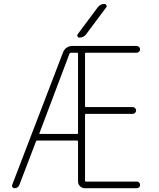

<svg xmlns="http://www.w3.org/2000/svg" viewBox="-20 -992 819 991"><path d="M183.6 -304.7Q181.6 -300.8 185.5 -300.8H378.9Q382.8 -300.8 382.8 -304.7V-714.8Q382.8 -719.7 378.9 -719.7H345.7Q340.8 -719.7 338.9 -715.8ZM390.6 -797.9Q383.8 -797.9 380.4 -803.7Q377 -809.6 380.9 -815.4L484.4 -954.1Q497.1 -971.7 519.5 -971.7Q525.4 -971.7 528.8 -965.8Q532.2 -960 528.3 -954.1L424.8 -815.4Q412.1 -797.9 390.6 -797.9ZM423.8 -719.7Q418.9 -719.7 418.9 -714.8V-443.4Q418.9 -439.5 423.8 -439.5H665Q671.9 -439.5 677.2 -434.1Q682.6 -428.7 682.6 -421.9Q682.6 -415 677.2 -409.7Q671.9 -404.3 665 -404.3H423.8Q418.9 -404.3 418.9 -400.4V-58.6Q418.9 -54.7 423.8 -54.7H685.5Q693.4 -54.7 698.2 -49.8Q703.1 -44.9 703.1 -37.6Q703.1 -30.3 698.2 -25.4Q693.4 -20.5 685.5 -20.5H418Q403.3 -20.5 393.1 -30.8Q382.8 -41 382.8 -54.7V-261.7Q382.8 -266.6 378.9 -266.6H171.9Q168 -266.6 166 -262.7L80.1 -38.1Q73.2 -20.5 54.7 -20.5Q47.9 -20.5 43.9 -26.4Q42 -29.3 42 -33.2Q42 -35.2 43 -38.1L305.7 -722.7Q311.5 -737.3 324.2 -746.1Q336.9 -754.9 353.5 -754.9H685.5Q692.4 -754.9 697.8 -749.5Q703.1 -744.1 703.1 -737.3Q703.1 -730.5 697.8 -725.1Q692.4 -719.7 685.5 -719.7Z"/></svg>

Font: Gen Jyuu Gothic ExtraLight
Style: Regular
Weight: 100
Designer: [Source Han Sans]
Ryoko NISHIZUKA  (kana & ideographs); Paul D. Hunt (Latin, Greek & Cyrillic); Wenlong ZHANG  (bopomofo
Version: Version 1.002.20150607